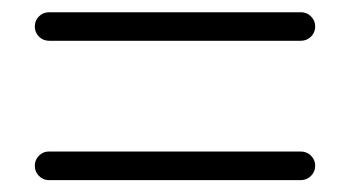

<svg xmlns="http://www.w3.org/2000/svg" viewBox="-20 -523 574 315"><path d="M60.5 -456.1Q50.8 -456.1 43.9 -462.9Q37.1 -469.7 37.1 -479.5Q37.1 -489.3 43.9 -496.1Q50.8 -502.9 60.5 -502.9H473.6Q483.4 -502.9 490.2 -496.1Q497.1 -489.3 497.1 -479.5Q497.1 -469.7 490.2 -462.9Q483.4 -456.1 473.6 -456.1ZM59.6 -227.5Q50.8 -227.5 43.9 -234.4Q37.1 -241.2 37.1 -251Q37.1 -260.7 43.9 -267.6Q50.8 -274.4 59.6 -274.4H473.6Q483.4 -274.4 490.2 -267.6Q497.1 -260.7 497.1 -251Q497.1 -241.2 490.2 -234.4Q483.4 -227.5 473.6 -227.5Z"/></svg>

Font: Gen Jyuu Gothic Light
Style: Regular
Weight: 200
Designer: [Source Han Sans]
Ryoko NISHIZUKA  (kana & ideographs); Paul D. Hunt (Latin, Greek & Cyrillic); Wenlong ZHANG  (bopomofo
Version: Version 1.002.20150607